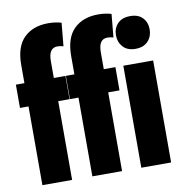

<svg xmlns="http://www.w3.org/2000/svg" viewBox="-82 -819 865 898"><g transform="rotate(-10 350.5 -370.5)"><path d="M47.4 0H188.5V-440.9L187 -449.2V-564Q187 -596.2 197.5 -611.6Q208 -627 229.5 -627Q235.8 -627 243.2 -625.7Q250.5 -624.5 257.3 -622.6L267.6 -732.4Q257.8 -735.8 241.7 -738.5Q225.6 -741.2 205.1 -741.2Q132.8 -741.2 90.1 -699.5Q47.4 -657.7 47.4 -570.8ZM6.8 -374H242.2V-484.4H99.1H86.4H6.8ZM284.7 0H425.8V-440.9L424.3 -449.2V-564Q424.3 -596.2 434.8 -611.6Q445.3 -627 466.8 -627Q473.1 -627 480.5 -625.7Q487.8 -624.5 494.6 -622.6L504.9 -732.4Q495.1 -735.8 479 -738.5Q462.9 -741.2 442.4 -741.2Q370.1 -741.2 327.4 -699.5Q284.7 -657.7 284.7 -570.8ZM244.1 -374H479.5V-484.4H336.4H323.7H244.1ZM517.1 0H658.7V-484.4H517.1ZM507.8 -630.4Q507.8 -597.7 528.3 -575Q548.8 -552.2 587.4 -552.2Q626.5 -552.2 647.2 -575Q668 -597.7 668 -630.4Q668 -663.6 647.7 -685.5Q627.4 -707.5 588.4 -707.5Q549.3 -707.5 528.6 -685.3Q507.8 -663.1 507.8 -630.4Z"/></g></svg>

Font: Roboto Flex
Style: wght 700 wdth 25 opsz 34 GRAD 0.00 slnt 0.00 XTRA 468 XOPQ 96 YOPQ 79 YTLC 514 YTUC 712 YTAS 750 YTDE -203.00 YTFI 738
Weight: 700
Width: 1
Designer: Berlow after Robertson
Foundry: Google
Version: Version 3.100